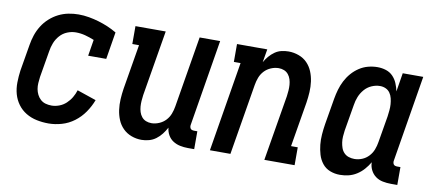

<svg xmlns="http://www.w3.org/2000/svg" viewBox="-55 -731 2111 931"><g transform="rotate(10 1000.0 -265.0)"><path d="M215 8Q185 8 156.5 2Q128 -4 104 -18.5Q80 -33 63.5 -55.5Q47 -78 39.5 -105Q32 -132 32.5 -162Q33 -192 37 -221L59 -351Q63 -376 71 -400Q79 -424 93 -446.5Q107 -469 127 -487Q147 -505 170 -516.5Q193 -528 218 -533Q243 -538 268 -538Q294 -538 319.5 -533.5Q345 -529 368.5 -522Q392 -515 414.5 -505.5Q437 -496 459 -483L437 -349H348L361 -429Q339 -438 316.5 -444Q294 -450 270 -450Q249 -450 228 -441.5Q207 -433 192 -416Q177 -399 169 -378.5Q161 -358 158 -337L136 -207Q134 -192 133 -176.5Q132 -161 134.5 -147Q137 -133 143.5 -120Q150 -107 160.5 -97.5Q171 -88 185 -84Q199 -80 215 -80Q233 -80 252 -87Q271 -94 286 -108Q301 -122 311 -139Q321 -156 327 -175L421 -143Q409 -111 389 -82Q369 -53 341 -32Q313 -11 280 -1.5Q247 8 215 8Z M673 8Q647 8 623 -1Q599 -10 581.5 -27.5Q564 -45 554.5 -68Q545 -91 541.5 -116.5Q538 -142 539.5 -168.5Q541 -195 545 -221L582 -442H549V-530H698L644 -207Q642 -193 641 -178.5Q640 -164 641 -150.5Q642 -137 646 -124Q650 -111 658.5 -100.5Q667 -90 679.5 -85Q692 -80 707 -80Q725 -80 744 -88Q763 -96 776.5 -110.5Q790 -125 797 -143.5Q804 -162 807 -181L865 -530H966L896 -105Q895 -100 896 -95Q897 -90 899.5 -86.5Q902 -83 907 -81.5Q912 -80 917 -80H933V8H902Q882 8 863 4Q844 0 828.5 -10Q813 -20 803.5 -36.5Q794 -53 792 -73Q783 -56 771 -40.5Q759 -25 743.5 -13.5Q728 -2 709.5 3Q691 8 673 8Z M1009 0 1082 -442H1049V-530H1198L1187 -465Q1196 -481 1208 -495Q1220 -509 1235 -519.5Q1250 -530 1267.5 -534Q1285 -538 1302 -538Q1328 -538 1352.5 -529Q1377 -520 1394 -502.5Q1411 -485 1420.5 -462Q1430 -439 1433.5 -413.5Q1437 -388 1435.5 -361.5Q1434 -335 1430 -309L1393 -88H1426V0H1277L1331 -323Q1333 -337 1334 -351.5Q1335 -366 1334 -379.5Q1333 -393 1329 -406Q1325 -419 1316.5 -429.5Q1308 -440 1295.5 -445Q1283 -450 1269 -450Q1250 -450 1231 -442Q1212 -434 1198.5 -419.5Q1185 -405 1178 -386.5Q1171 -368 1168 -349L1110 0Z M1650 8Q1624 8 1601 -1Q1578 -10 1563 -29Q1548 -48 1541 -71.5Q1534 -95 1531.5 -119.5Q1529 -144 1531 -170Q1533 -196 1537 -221L1559 -351Q1563 -374 1569.5 -396.5Q1576 -419 1587 -440.5Q1598 -462 1614 -480.5Q1630 -499 1650.5 -512.5Q1671 -526 1694 -532Q1717 -538 1740 -538Q1762 -538 1782 -531.5Q1802 -525 1816 -510.5Q1830 -496 1838 -477Q1846 -458 1850 -438L1865 -530H1966L1896 -105Q1895 -100 1896 -95Q1897 -90 1899.5 -86.5Q1902 -83 1907 -81.5Q1912 -80 1917 -80H1933V8H1902Q1881 8 1861 4Q1841 0 1825.5 -11.5Q1810 -23 1801 -41Q1792 -59 1792 -79Q1781 -60 1766 -43Q1751 -26 1732 -14Q1713 -2 1692 3Q1671 8 1650 8ZM1706 -80Q1725 -80 1743.5 -87.5Q1762 -95 1776 -110Q1790 -125 1797 -143.5Q1804 -162 1807 -181L1829 -311Q1831 -326 1832.5 -341.5Q1834 -357 1833 -371.5Q1832 -386 1828.5 -400.5Q1825 -415 1817 -426.5Q1809 -438 1796 -444Q1783 -450 1768 -450Q1747 -450 1726.5 -441Q1706 -432 1691.5 -415Q1677 -398 1669 -378Q1661 -358 1658 -337L1636 -207Q1634 -193 1633 -178Q1632 -163 1634 -149Q1636 -135 1640.5 -122Q1645 -109 1654.5 -99Q1664 -89 1677.5 -84.5Q1691 -80 1706 -80Z"/></g></svg>

Font: Iosevka Slab Semibold
Style: Italic
Weight: 600
Italic angle: -9°
Monospace: yes
Designer: Belleve Invis
Foundry: Belleve Invis
Version: Version 11.1.1; ttfautohint (v1.8.3)